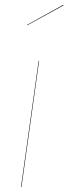

<svg xmlns="http://www.w3.org/2000/svg" viewBox="-20 -766 280 786"><path d="M238.8 -746.1 240.2 -744.1 90.8 -662.1V-664.1ZM140.1 -517.1 67.9 0H65.9L138.2 -517.1Z"/></svg>

Font: Fira Sans Compressed Two
Style: Italic
Weight: 100
Width: 3
Italic angle: -8°
Designer: Carrois Corporate & Edenspiekermann AG
Foundry: Carrois Corporate GbR & Edenspiekermann AG
Version: Version 4.203;PS 004.203;hotconv 1.0.88;makeotf.lib2.5.64775